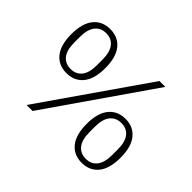

<svg xmlns="http://www.w3.org/2000/svg" viewBox="-157 -1001 1269 1269"><g transform="rotate(45 477.5 -366.5)"><path d="M73 -540Q73 -642 115.5 -694Q158 -746 232 -746Q306 -746 348.5 -694Q391 -642 391 -540Q391 -439 348.5 -387Q306 -335 232 -335Q158 -335 115.5 -387Q73 -439 73 -540ZM251 0H195L704 -733H759ZM338 -515V-566Q338 -637 310 -672.5Q282 -708 232 -708Q182 -708 154 -672.5Q126 -637 126 -566V-515Q126 -444 154 -409Q182 -374 232 -374Q282 -374 310 -409Q338 -444 338 -515ZM564 -193Q564 -294 606.5 -346Q649 -398 723 -398Q796 -398 838.5 -346Q881 -294 881 -193Q881 -91 838.5 -39Q796 13 723 13Q649 13 606.5 -39Q564 -91 564 -193ZM829 -167V-218Q829 -289 801 -324Q773 -359 723 -359Q673 -359 644.5 -324Q616 -289 616 -218V-167Q616 -96 644.5 -60.5Q673 -25 723 -25Q773 -25 801 -60.5Q829 -96 829 -167Z"/></g></svg>

Font: IBM Plex Sans JP Light
Style: Regular
Weight: 300
Designer: Mike Abbink; Paul van der Laan; Pieter van Rosmalen; Wujin Sim; Yejin Wi; Jinhee Kim; Boomi Park; Yona Kim; Kichan Ma
Foundry: Sandoll Inc.
Version: Version 1.002